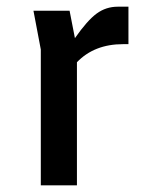

<svg xmlns="http://www.w3.org/2000/svg" viewBox="-20 -554 460 574"><path d="M364 -534V-422H348Q262 -422 210 -368V0H102V-406L80 -522H188L204 -440Q241 -493 269 -513.5Q297 -534 332 -534Z"/></svg>

Font: Amiko SemiBold
Style: Regular
Weight: 600
Designer: Pablo Impallari, Rodrigo Fuenzalida, Andres Torresi
Foundry: Impallari Type
Version: Version 1.001; ttfautohint (v1.3)